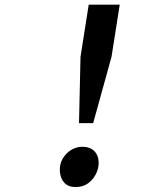

<svg xmlns="http://www.w3.org/2000/svg" viewBox="-20 -751 642 801"><path d="M309.6 -237.3H368.7L445.3 -514.2L479.5 -731.4H350.1L315.9 -514.2ZM295.9 29.3C321.8 29.3 341.3 20.5 356.9 5.9C379.4 -14.6 391.6 -44.4 391.6 -72.3C391.6 -82 389.6 -103.5 375 -119.1C362.8 -132.3 344.2 -138.7 324.2 -138.7C300.8 -138.7 278.3 -129.9 259.3 -111.8C240.2 -93.3 229.5 -69.8 229.5 -43.5C229.5 -28.8 232.9 -6.8 246.6 9.3C258.3 23.4 274.4 29.3 295.9 29.3Z"/></svg>

Font: Hack
Style: Oblique
Weight: 400
Italic angle: -12°
Monospace: yes
Designer: Christopher Simpkins
Foundry: Christopher Simpkins
Version: Version 2.010